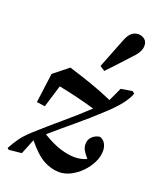

<svg xmlns="http://www.w3.org/2000/svg" viewBox="-146 -861 808 976"><g transform="rotate(20 257.5 -372.5)"><path d="M65 -270 86 -430 165 -493Q228 -474 287 -453.5Q346 -433 408 -406L442 -479L504 -489L515 -479Q495 -422 407 -342Q347 -286 285.5 -235Q224 -184 164 -132Q220 -98 263 -85Q306 -72 340 -72Q375 -72 405 -86Q385 -109 377.5 -123.5Q370 -138 370 -154Q370 -180 387 -195.5Q404 -211 427 -214Q447 -207 456.5 -190Q466 -173 466 -151Q466 -120 450.5 -88.5Q435 -57 409.5 -31Q384 -5 353.5 10.5Q323 26 292 26Q249 26 207 3Q165 -20 115 -82L82 0L13 7L5 0Q21 -30 40 -57Q59 -84 93 -115Q155 -171 219 -225Q283 -279 345 -337Q296 -351 249 -362.5Q202 -374 147 -385L110 -264ZM306 -553Q322 -593 337.5 -633Q353 -673 369 -713Q381 -745 397 -758Q413 -771 432 -771Q452 -771 466.5 -759.5Q481 -748 481 -726Q481 -693 446 -658Q418 -627 390 -597Q362 -567 333 -536Z"/></g></svg>

Font: Source Serif Pro SemiBold
Style: Italic
Weight: 600
Italic angle: -12°
Designer: Frank Grießhammer
Foundry: Adobe Systems Incorporated
Version: Version 3.001;hotconv 1.0.111;makeotfexe 2.5.65597